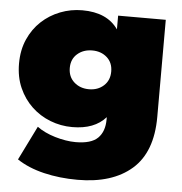

<svg xmlns="http://www.w3.org/2000/svg" viewBox="-53 -608 818 863"><g transform="rotate(5 355.5 -176.5)"><path d="M344 -206Q384 -206 410.5 -230Q437 -254 437 -294Q437 -334 410.5 -357.5Q384 -381 344 -381Q304 -381 277 -357.5Q250 -334 250 -294Q250 -254 277 -230Q304 -206 344 -206ZM284 -30Q232 -30 184.5 -48.5Q137 -67 100.5 -101.5Q64 -136 42.5 -184.5Q21 -233 21 -294Q21 -355 42.5 -403.5Q64 -452 100.5 -486Q137 -520 184.5 -538.5Q232 -557 284 -557Q396 -557 446 -485V-547H661V-109Q661 50 573 127Q485 204 328 204Q247 204 176 187Q105 170 54 136L130 -18Q146 -6 167 4Q188 14 211.5 21Q235 28 259 32Q283 36 305 36Q375 36 405 6.5Q435 -23 435 -78V-88Q384 -30 284 -30Z"/></g></svg>

Font: Montserrat-Alt1 Black
Style: Regular
Weight: 900
Designer: Differentunic
Foundry: Differentunic
Version: Version 7.222